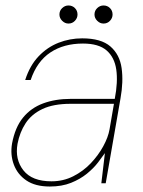

<svg xmlns="http://www.w3.org/2000/svg" viewBox="-20 -669 522 701"><path d="M162 12Q109 12 76.5 -10Q44 -32 30.5 -68Q17 -104 24 -145Q35 -204 64 -239.5Q93 -275 137.5 -291.5Q182 -308 238 -308H399Q411 -370 404.5 -415Q398 -460 369 -485Q340 -510 283 -510Q213 -510 164 -477.5Q115 -445 92 -377H72Q89 -430 121 -463.5Q153 -497 194 -513Q235 -529 280 -529Q349 -529 383 -499.5Q417 -470 424 -420.5Q431 -371 420 -310L366 0H350L363 -110Q354 -97 338 -76Q322 -55 297.5 -35Q273 -15 239.5 -1.5Q206 12 162 12ZM168 -7Q211 -7 247.5 -25.5Q284 -44 311.5 -73Q339 -102 357 -135Q375 -168 380 -197L396 -290H238Q175 -290 135 -271Q95 -252 73.5 -219Q52 -186 44 -144Q34 -87 65.5 -47Q97 -7 168 -7ZM230 -583Q217 -583 207 -593Q197 -603 197 -616Q197 -630 207 -639.5Q217 -649 230 -649Q244 -649 253.5 -639.5Q263 -630 263 -616Q263 -603 253.5 -593Q244 -583 230 -583ZM358 -583Q345 -583 335 -593Q325 -603 325 -616Q325 -630 335 -639.5Q345 -649 358 -649Q372 -649 381.5 -639.5Q391 -630 391 -616Q391 -603 381.5 -593Q372 -583 358 -583Z"/></svg>

Font: DM Sans 11pt Thin
Style: Italic
Weight: 250
Italic angle: -10°
Version: Version 4.004;gftools[0.9.30]